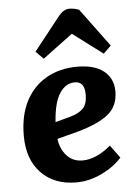

<svg xmlns="http://www.w3.org/2000/svg" viewBox="-56 -843 636 900"><g transform="rotate(-5 262.0 -393.0)"><path d="M318 -526Q399 -526 442.5 -491Q486 -456 486 -395Q486 -326 438 -287.5Q390 -249 292 -222L196 -197Q202 -149 230.5 -117.5Q259 -86 305 -86Q369 -86 438 -144L482 -84Q445 -42 386 -14Q327 14 267 14Q163 14 101.5 -50Q40 -114 40 -225Q40 -319 74 -386Q108 -453 171 -489.5Q234 -526 318 -526ZM346 -393Q346 -454 300 -454Q257 -454 228.5 -411Q200 -368 194 -276L260 -294Q303 -305 324.5 -326Q346 -347 346 -393ZM483 -611 447 -576 306 -682 165 -577 129 -613 250 -766Q276 -800 304 -800Q327 -800 350 -791Z"/></g></svg>

Font: Literata 12pt
Style: Bold Italic
Weight: 700
Italic angle: -2°
Designer: Latin by Veronika Burian and Jose Scaglione. Greek by Irene Vlachou. Cyrillic by Vera Evstafieva
Foundry: TypeTogether
Version: Version 3.002